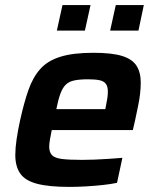

<svg xmlns="http://www.w3.org/2000/svg" viewBox="-20 -725 615 753"><path d="M252 8Q171 8 124.5 -4.5Q78 -17 59 -45Q40 -73 40 -117Q40 -144 45 -178.5Q50 -213 59 -254Q74 -322 91.5 -372Q109 -422 138 -454.5Q167 -487 217 -502.5Q267 -518 346 -518Q419 -518 459 -505.5Q499 -493 515.5 -467Q532 -441 532 -401Q532 -382 529.5 -358.5Q527 -335 521.5 -309Q516 -283 510 -254L501 -215H183Q179 -195 176 -178.5Q173 -162 173 -150Q173 -128 184 -116.5Q195 -105 223 -101.5Q251 -98 302 -98Q324 -98 351 -99Q378 -100 406.5 -102Q435 -104 460 -106L439 -8Q416 -3 384 0.5Q352 4 317.5 6Q283 8 252 8ZM201 -297H393L395 -307Q399 -326 401 -340Q403 -354 403 -365Q403 -386 395 -396.5Q387 -407 370 -410.5Q353 -414 325 -414Q292 -414 271 -409.5Q250 -405 237.5 -392.5Q225 -380 216.5 -356.5Q208 -333 201 -297ZM412 -605 434 -705H544L523 -605ZM203 -605 225 -705H335L313 -605Z"/></svg>

Font: Saira Thin SemiBold
Style: Italic
Weight: 600
Italic angle: -12°
Version: Version 1.101